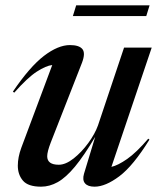

<svg xmlns="http://www.w3.org/2000/svg" viewBox="-20 -691 596 722"><path d="M296 -38 338 -176.5Q296 -105.5 262 -64.5Q228 -23.5 197.2 -6.2Q166.5 11 134.5 11Q85.5 11 66.2 -11.8Q47 -34.5 47 -68Q47 -99.5 60 -135L176.5 -446.5Q153 -444 118.2 -421.5Q83.5 -399 33.5 -342.5L28.5 -346.5Q92 -440 145.2 -480.8Q198.5 -521.5 243 -521.5Q277.5 -521.5 289.8 -506.5Q302 -491.5 288.5 -455.5L171 -155.5Q157.5 -120.5 157.5 -103.5Q157.5 -71.5 201 -71.5Q227 -71.5 257 -95.2Q287 -119 312 -153.2Q337 -187.5 348.5 -219.5L446.5 -512H550.5L399 -63.5Q423.5 -69 458.2 -93.2Q493 -117.5 537.5 -169.5L542 -166Q481 -67.5 428.8 -28.2Q376.5 11 335.5 11Q310 11 299.5 -1.8Q289 -14.5 296 -38ZM254 -630.5 266.5 -671H542.5L530 -630.5Z"/></svg>

Font: Newsreader Display Medium
Style: Italic
Weight: 500
Italic angle: -17°
Designer: Hugues Gentile
Foundry: Production Type
Version: Version 1.001